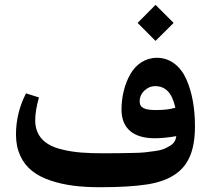

<svg xmlns="http://www.w3.org/2000/svg" viewBox="-20 -784 884 804"><path d="M556.2 -688 631.3 -612.8 707 -688 631.3 -763.7ZM632.8 -323.2C587.4 -323.2 564.9 -331.5 564.9 -359.4C564.9 -377.4 571.8 -392.6 585 -404.8C598.1 -417 612.8 -423.3 628.9 -423.3C674.3 -423.3 700.2 -395 714.4 -333C694.8 -326.7 667.5 -323.2 632.8 -323.2ZM627.9 -205.1C654.8 -205.1 685.1 -208 718.3 -213.9C715.8 -196.3 708.5 -182.6 690.9 -172.9C672.9 -162.6 660.6 -155.3 628.4 -151.4C612.3 -148.9 598.1 -147.5 586.4 -146C574.7 -144.5 557.6 -144 535.2 -143.6C512.2 -143.1 493.7 -142.6 479.5 -142.6C464.8 -142.1 443.4 -142.1 415.5 -142.1C343.8 -142.1 293.9 -145 243.2 -157.2C217.3 -163.1 196.8 -170.9 180.7 -181.2C148.4 -200.7 127.4 -233.9 127.4 -279.3C127.4 -307.1 132.8 -339.4 143.1 -376L88.9 -393.1C61 -338.9 46.9 -281.2 46.9 -220.2C46.9 -152.3 73.2 -100.6 114.7 -67.9C135.7 -51.3 161.6 -38.1 192.4 -27.8C253.9 -7.3 318.4 0 400.4 0C480 0 545.4 -3.9 595.7 -11.7C646 -19.5 686 -34.2 716.8 -56.2C769.5 -93.8 796.4 -154.8 796.4 -254.9C796.4 -329.1 785.2 -395.5 760.7 -451.2C736.3 -506.8 692.4 -542 637.2 -542C588.9 -542 548.8 -514.6 525.4 -472.7C501.5 -430.7 488.8 -378.4 488.8 -325.2C488.8 -246.6 538.1 -205.1 627.9 -205.1Z"/></svg>

Font: Sahel SemiBold
Style: Bold
Weight: 600
Foundry: Saber Rastikerdar (saber.rastikerdar@gmail.com)
Version: Version 3.4.0